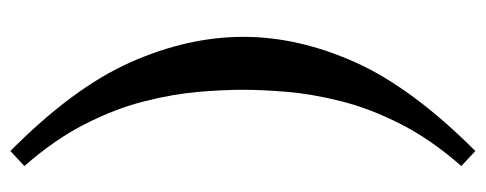

<svg xmlns="http://www.w3.org/2000/svg" viewBox="-303 -457 936 370"><g transform="rotate(-90 165.0 -272.0)"><path d="M59 -720Q181 -599 230 -488.5Q279 -378 279 -271Q279 -165 230 -55.5Q181 54 59 176L30 149Q81 91 111 32Q141 -27 155 -83Q169 -139 173 -187Q177 -235 177 -272Q177 -309 173 -357Q169 -405 155 -461Q141 -517 111 -576Q81 -635 30 -693Z"/></g></svg>

Font: Gulzar
Style: Regular
Weight: 400
Designer: Borna Izadpanah, Alice Savoie, Simon Cozens, Fiona Ross
Version: Version 1.000;[7b34f74]; ttfautohint (v1.8.4)